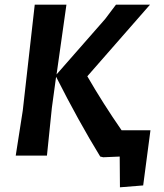

<svg xmlns="http://www.w3.org/2000/svg" viewBox="-20 -663 697 818"><path d="M47 0 77 -192 128 -643H263L221 -346L428 -582L474 -643H619L352 -338Q419 -222 498 -108H621L590 127L491 135L490 4L420 7L407 4Q315 -146 219 -336L201 -204L180 0Z"/></svg>

Font: Alegreya Sans SC
Style: Bold Italic
Weight: 700
Italic angle: -7°
Designer: Juan Pablo del Peral
Foundry: Huerta Tipografica
Version: Version 2.007